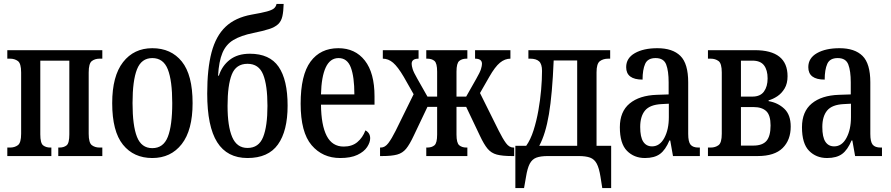

<svg xmlns="http://www.w3.org/2000/svg" viewBox="-20 -790 4509 972"><path d="M17 0V-43H31Q54 -43 70.5 -55Q87 -67 87 -113V-423Q87 -469 70.5 -481Q54 -493 31 -493H17V-536H498V-493H484Q461 -493 445 -481Q429 -469 429 -423V-113Q429 -67 445 -55Q461 -43 484 -43H498V0H275V-43H281Q303 -43 317 -54Q331 -65 331 -110V-483H184V-110Q184 -65 198.5 -54Q213 -43 234 -43H240V0Z M751 10Q657 10 602.5 -57.5Q548 -125 548 -268Q548 -405 603 -475.5Q658 -546 751 -546Q846 -546 900.5 -478.5Q955 -411 955 -268Q955 -131 900 -60.5Q845 10 751 10ZM751 -40Q807 -40 829.5 -97Q852 -154 852 -268Q852 -382 829.5 -439Q807 -496 751 -496Q696 -496 673.5 -439Q651 -382 651 -268Q651 -154 673.5 -97Q696 -40 751 -40Z M1233 10Q1130 10 1079.5 -70Q1029 -150 1029 -316Q1029 -442 1051 -525Q1073 -608 1122 -654.5Q1171 -701 1254 -716Q1306 -725 1331.5 -732Q1357 -739 1367 -747.5Q1377 -756 1380 -770H1416Q1415 -732 1409.5 -707.5Q1404 -683 1388.5 -668Q1373 -653 1342.5 -643Q1312 -633 1262 -623Q1199 -610 1161.5 -587.5Q1124 -565 1106 -522Q1088 -479 1084 -407H1088Q1104 -457 1143.5 -487.5Q1183 -518 1245 -518Q1345 -518 1390.5 -452Q1436 -386 1436 -255Q1436 -127 1387 -58.5Q1338 10 1233 10ZM1233 -41Q1290 -41 1312 -96Q1334 -151 1334 -254Q1334 -359 1312 -413Q1290 -467 1233 -467Q1175 -467 1153.5 -413Q1132 -359 1132 -254Q1132 -151 1155.5 -96Q1179 -41 1233 -41Z M1702 10Q1613 10 1557.5 -55Q1502 -120 1502 -265Q1502 -410 1552 -478Q1602 -546 1693 -546Q1778 -546 1827 -483.5Q1876 -421 1876 -302V-260H1605Q1606 -156 1634 -102Q1662 -48 1720 -48Q1762 -48 1789 -70.5Q1816 -93 1830 -130Q1854 -117 1854 -90Q1854 -69 1838.5 -45.5Q1823 -22 1789.5 -6Q1756 10 1702 10ZM1774 -312Q1774 -401 1756 -448.5Q1738 -496 1694 -496Q1651 -496 1629 -448.5Q1607 -401 1605 -312Z M1904 0V-43H1908Q1929 -43 1946 -65.5Q1963 -88 1983 -128L2074 -313L2024 -401Q1994 -452 1970 -472.5Q1946 -493 1918 -493V-536H2099V-493Q2064 -493 2064 -467Q2064 -457 2069 -440.5Q2074 -424 2093 -391L2144 -301H2193V-427Q2193 -470 2179.5 -481.5Q2166 -493 2143 -493H2138V-536H2346V-493H2341Q2319 -493 2305 -481.5Q2291 -470 2291 -427V-301H2340L2391 -391Q2410 -424 2415 -440.5Q2420 -457 2420 -467Q2420 -493 2385 -493V-536H2564V-493Q2536 -493 2511 -472.5Q2486 -452 2457 -401L2410 -319L2505 -128Q2525 -88 2541.5 -65.5Q2558 -43 2579 -43H2583V0H2572Q2523 0 2495 -7.5Q2467 -15 2448.5 -37Q2430 -59 2409 -104L2340 -249H2291V-109Q2291 -66 2305 -54.5Q2319 -43 2341 -43H2346V0H2138V-43H2143Q2166 -43 2179.5 -54.5Q2193 -66 2193 -109V-249H2144L2075 -104Q2054 -59 2036 -37Q2018 -15 1990.5 -7.5Q1963 0 1915 0Z M2589 162V-52H2644Q2666 -83 2681 -130Q2696 -177 2705.5 -230.5Q2715 -284 2719.5 -336Q2724 -388 2724 -431Q2724 -466 2709 -479.5Q2694 -493 2664 -493H2655V-536H3069V-493H3059Q3034 -493 3017 -480.5Q3000 -468 3000 -424V-52H3074V162H3029L3020 105Q3013 61 3001 38.5Q2989 16 2967.5 8Q2946 0 2909 0H2754Q2717 0 2695.5 8Q2674 16 2662 38.5Q2650 61 2643 105L2633 162ZM2710 -52H2902V-484H2783Q2776 -313 2759 -212Q2742 -111 2710 -52Z M3245 10Q3190 10 3154 -26.5Q3118 -63 3118 -146Q3118 -225 3167.5 -266Q3217 -307 3305 -310L3365 -312V-373Q3365 -431 3352.5 -463.5Q3340 -496 3299 -496Q3259 -496 3246 -466.5Q3233 -437 3233 -387Q3150 -387 3150 -450Q3150 -496 3194 -521Q3238 -546 3308 -546Q3385 -546 3424.5 -507Q3464 -468 3464 -373V-112Q3464 -72 3476 -57.5Q3488 -43 3516 -43H3523V0H3387L3373 -79H3369Q3349 -31 3321 -10.5Q3293 10 3245 10ZM3281 -49Q3320 -49 3343 -91.5Q3366 -134 3366 -197V-265L3329 -263Q3270 -260 3245.5 -230.5Q3221 -201 3221 -147Q3221 -96 3236.5 -72.5Q3252 -49 3281 -49Z M3564 0V-43H3578Q3601 -43 3617.5 -55Q3634 -67 3634 -113V-423Q3634 -469 3617.5 -481Q3601 -493 3578 -493H3564V-536H3801Q3967 -536 3967 -404Q3967 -367 3952 -342Q3937 -317 3915 -302.5Q3893 -288 3871 -282V-278Q3918 -270 3950.5 -239.5Q3983 -209 3983 -149Q3983 -81 3942 -40.5Q3901 0 3816 0ZM3731 -301H3789Q3829 -301 3847.5 -326.5Q3866 -352 3866 -393Q3866 -435 3848 -459Q3830 -483 3789 -483H3731ZM3731 -53H3794Q3840 -53 3860.5 -77Q3881 -101 3881 -155Q3881 -207 3859 -227.5Q3837 -248 3795 -248H3731Z M4167 10Q4112 10 4076 -26.5Q4040 -63 4040 -146Q4040 -225 4089.5 -266Q4139 -307 4227 -310L4287 -312V-373Q4287 -431 4274.5 -463.5Q4262 -496 4221 -496Q4181 -496 4168 -466.5Q4155 -437 4155 -387Q4072 -387 4072 -450Q4072 -496 4116 -521Q4160 -546 4230 -546Q4307 -546 4346.5 -507Q4386 -468 4386 -373V-112Q4386 -72 4398 -57.5Q4410 -43 4438 -43H4445V0H4309L4295 -79H4291Q4271 -31 4243 -10.5Q4215 10 4167 10ZM4203 -49Q4242 -49 4265 -91.5Q4288 -134 4288 -197V-265L4251 -263Q4192 -260 4167.5 -230.5Q4143 -201 4143 -147Q4143 -96 4158.5 -72.5Q4174 -49 4203 -49Z"/></svg>

Font: Noto Serif ExtraCondensed Medium
Style: Regular
Weight: 500
Width: 2
Designer: Monotype Design Team
Foundry: Monotype Imaging Inc.
Version: Version 2.015